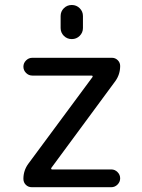

<svg xmlns="http://www.w3.org/2000/svg" viewBox="-20 -782 576 781"><path d="M226.6 -668V-716.8Q226.6 -735.4 239.7 -748.5Q252.9 -761.7 272 -761.7Q291 -761.7 304.2 -748.5Q317.4 -735.4 317.4 -716.8V-668Q317.4 -649.4 304.2 -636.2Q291 -623 272 -623Q252.9 -623 239.7 -636.2Q226.6 -649.4 226.6 -668ZM111.3 -546.9H435.5Q449.2 -546.9 459 -537.1Q468.8 -527.3 468.8 -513.7Q468.8 -479.5 449.2 -452.1L188.5 -98.6Q187.5 -96.7 188.5 -94.7Q189.5 -92.8 191.4 -92.8H432.6Q447.3 -92.8 458 -82Q468.8 -71.3 468.8 -56.6Q468.8 -42 458 -31.2Q447.3 -20.5 432.6 -20.5H109.4Q94.7 -20.5 85 -30.3Q75.2 -40 75.2 -54.7Q75.2 -87.9 94.7 -115.2L356.4 -468.8Q357.4 -470.7 356.4 -472.7Q355.5 -474.6 353.5 -474.6H111.3Q96.7 -474.6 85.9 -485.4Q75.2 -496.1 75.2 -510.7Q75.2 -525.4 85.9 -536.1Q96.7 -546.9 111.3 -546.9Z"/></svg>

Font: Gen Jyuu Gothic P Regular
Style: Regular
Weight: 400
Designer: [Source Han Sans]
Ryoko NISHIZUKA  (kana & ideographs); Paul D. Hunt (Latin, Greek & Cyrillic); Wenlong ZHANG  (bopomofo
Version: Version 1.002.20150607